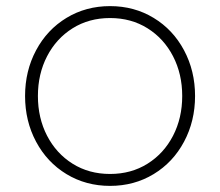

<svg xmlns="http://www.w3.org/2000/svg" viewBox="-20 -517 720 628"><path d="M618 -203Q618 -121 582 -53.5Q546 14 482.5 52.5Q419 91 340 91Q261 91 197.5 52.5Q134 14 98 -53.5Q62 -121 62 -203Q62 -285 98 -352.5Q134 -420 197.5 -458.5Q261 -497 340 -497Q419 -497 482.5 -458.5Q546 -420 582 -352.5Q618 -285 618 -203ZM104 -203Q104 -131 134 -73Q164 -15 217.5 18.5Q271 52 340 52Q409 52 462.5 18.5Q516 -15 546 -73Q576 -131 576 -203Q576 -275 546 -333Q516 -391 462.5 -424.5Q409 -458 340 -458Q271 -458 217.5 -424.5Q164 -391 134 -333Q104 -275 104 -203Z"/></svg>

Font: Gmarket Sans TTF Light
Style: Regular
Weight: 300
Designer: Creative Director : Sungho Lee; Art Director : Kiwoong Choi; Project Manager : Sori Yang, Jongwook Yoon; Font Designer :
Foundry: Sandoll Inc.
Version: Version 1.000;hotconv 1.0.109;makeotfexe 2.5.65596